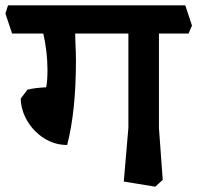

<svg xmlns="http://www.w3.org/2000/svg" viewBox="-45 -661 735 715"><path d="M546.9 -184.1 561 8.8 533.2 34.2 416 15.1 433.1 -185.1V-536.1H234.9L235.8 -505.9Q237.8 -465.8 237.8 -435.1Q237.8 -247.1 205.1 -121.1Q159.2 -121.1 120.1 -145.5Q81.1 -169.9 57.1 -210Q33.2 -250 32.2 -293.9L57.1 -327.1Q85 -334 127 -335.9Q131.8 -357.9 131.8 -400.9Q131.8 -467.8 116.2 -536.1H0L-24.9 -610.8L-15.1 -641.1H645L669.9 -565.9L657.2 -536.1H546.9Z"/></svg>

Font: Sura
Style: Bold
Weight: 700
Designer: Carolina Giovagnoli
Foundry: Huerta Tipografica
Version: Version 1.002;PS 001.002;hotconv 1.0.70;makeotf.lib2.5.58329